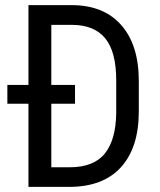

<svg xmlns="http://www.w3.org/2000/svg" viewBox="-20 -731 625 751"><path d="M273.4 -325.2H180.7V-76.7H252.4Q346.7 -76.7 390.1 -130.6Q433.6 -184.6 434.6 -290.5V-416.5Q434.6 -528.8 391.4 -581.3Q348.1 -633.8 260.7 -633.8H180.7V-398.9H273.4ZM91.3 0V-325.2H8.8V-398.9H91.3V-710.9H260.7Q385.3 -710.9 454.1 -633.1Q522.9 -555.2 522.9 -414.1V-294.9Q522.9 -153.8 453.1 -76.9Q383.3 0 250.5 0Z"/></svg>

Font: RobotoCondensed-Regular
Style: Regular
Weight: 400
Designer: Google
Version: Version 2.001201; 2014